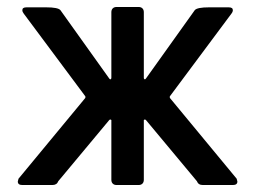

<svg xmlns="http://www.w3.org/2000/svg" viewBox="-20 -530 732 550"><path d="M392 -15Q392 -8 388 -4Q384 0 377 0H314Q307 0 303 -4Q299 -8 299 -15V-186Q298 -188 295.5 -187.5Q293 -187 292 -185L147 -11Q143 0 130 0H44Q31 0 31 -10L33 -18L224 -249Q226 -253 223 -256L48 -491Q44 -496 44 -501Q44 -509 56 -509H112Q146 -509 153 -501L293 -305Q295 -302 297 -303Q299 -304 299 -307V-495Q299 -502 303 -506Q307 -510 314 -510H377Q384 -510 388 -506Q392 -502 392 -495V-307Q392 -304 394 -303Q396 -302 398 -305L538 -501Q545 -509 579 -509H635Q647 -509 647 -501Q647 -496 643 -491L468 -256Q465 -253 467 -249L658 -18L660 -10Q660 0 647 0H561Q548 0 544 -11L399 -185Q398 -187 395.5 -187.5Q393 -188 392 -186Z"/></svg>

Font: Barlow_Medium_SS
Style: Regular
Weight: 500
Designer: Jeremy Tribby
Foundry: Jeremy Tribby
Version: Version 1.101 August 23, 2024